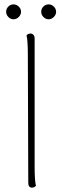

<svg xmlns="http://www.w3.org/2000/svg" viewBox="-20 -848 285 876"><path d="M109 -14 107 -600Q107 -663 101 -687Q109 -695 119 -695Q127 -695 132.5 -689Q138 -683 138 -673V-87Q138 -24 144 0Q136 8 126 8Q109 8 109 -14ZM8 -794Q8 -808 18 -818Q28 -828 42 -828Q55 -828 65.5 -818Q76 -808 76 -794Q76 -781 65.5 -770.5Q55 -760 42 -760Q28 -760 18 -770.5Q8 -781 8 -794ZM168 -794Q168 -808 178 -818Q188 -828 202 -828Q215 -828 225.5 -818Q236 -808 236 -794Q236 -781 225.5 -770.5Q215 -760 202 -760Q188 -760 178 -770.5Q168 -781 168 -794Z"/></svg>

Font: Arima Madurai Thin
Style: Regular
Weight: 250
Designer: Joana Correia and Natanael Gama
Foundry: NDISCOVER
Version: Version 1.019; ttfautohint (v1.5) -l 7 -r 28 -G 50 -x 13 -D 